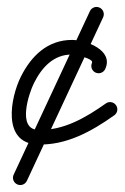

<svg xmlns="http://www.w3.org/2000/svg" viewBox="-20 -392 359 553"><path d="M239 -359.9C239 -359.9 239 -359.9 239 -359.9C165.8 -202.9 92.5 -45.9 19.3 111.1C14.4 121.6 19 134.1 29.5 139C40 143.9 52.5 139.4 57.4 128.9C57.4 128.9 57.4 128.9 57.4 128.9C130.6 -28.1 203.8 -185.1 277 -342.1C281.9 -352.6 277.4 -365.1 266.9 -370C256.4 -374.9 243.9 -370.4 239 -359.9ZM255.1 -183C265.6 -178.1 278.1 -182.6 283 -193.1C308.6 -247.9 226.8 -277 187 -277C117.2 -277 69.9 -230.8 40.2 -171.4C10.3 -111.6 -15.1 19.5 87.1 24C170.1 27.6 243.7 -13.5 309.1 -59.9C318.6 -66.6 320.8 -79.7 314.1 -89.1C307.4 -98.6 294.3 -100.8 284.9 -94.1C227.4 -53.4 161.9 -14.8 88.9 -18C28.9 -20.6 63.3 -123.7 77.8 -152.6C100.2 -197.4 133.7 -235 187 -235C194.5 -235 251 -223.8 245 -210.9C240.1 -200.4 244.6 -187.9 255.1 -183Z"/></svg>

Font: FRB American Cursive Guidelines Medium
Style: Italic
Weight: 500
Italic angle: -25°
Version: Version 2.0;Modular Font Editor K font №1